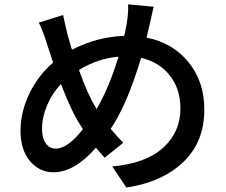

<svg xmlns="http://www.w3.org/2000/svg" viewBox="-20 -792 1017 863"><path d="M670.9 -761.7Q667 -748 660.2 -715.3Q653.3 -682.6 650.4 -671.9L638.7 -623Q755.9 -599.6 827.1 -512.7Q898.4 -425.8 898.4 -299.8Q898.4 -153.3 803.2 -63Q708 27.3 547.9 50.8L484.4 -43.9Q636.7 -57.6 713.9 -128.4Q791 -199.2 791 -304.7Q791 -391.6 743.7 -452.1Q696.3 -512.7 614.3 -532.2Q551.8 -323.2 477.5 -212.9Q510.7 -172.9 534.2 -150.4L450.2 -83Q448.2 -85 411.1 -127.9Q314.5 -17.6 219.7 -17.6Q158.2 -17.6 115.2 -67.4Q72.3 -117.2 72.3 -205.1Q72.3 -288.1 111.8 -370.6Q151.4 -453.1 218.8 -510.7Q209 -539.1 191.4 -593.8Q172.9 -654.3 154.3 -690.4L263.7 -724.6Q269.5 -695.3 284.2 -633.8Q298.8 -582 303.7 -568.4Q414.1 -626 538.1 -630.9Q545.9 -661.1 549.8 -687.5Q557.6 -734.4 555.7 -772.5ZM168.9 -212.9Q168.9 -171.9 185.5 -147.9Q202.1 -124 230.5 -124Q284.2 -124 352.5 -210.9L345.7 -222.7Q303.7 -284.2 253.9 -414.1Q213.9 -372.1 191.4 -317.9Q168.9 -263.7 168.9 -212.9ZM335 -477.5Q373 -370.1 409.2 -310.5Q413.1 -304.7 414.1 -301.8Q469.7 -396.5 512.7 -537.1Q421.9 -530.3 335 -477.5Z"/></svg>

Font: Min Sans SemiBold
Style: Regular
Weight: 600
Designer: Jinseong-Kim, NotoSansCJK, Nunito
Foundry: Jinseong-Kim
Version: Version 1.400;Glyphs 3.1.2 (3151)